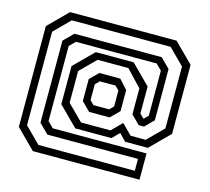

<svg xmlns="http://www.w3.org/2000/svg" viewBox="-110 -874 1136 1038"><g transform="rotate(15 458.5 -355.0)"><path d="M158 34 51 -73V-637L158 -744H754L861 -637V-251L754 -144H627L589 -183L550 -144H348L241 -251V-464L348 -571H560L667 -464V-313L689 -291H692L714 -313V-565L682 -597H230L198 -565V-145L230 -113H755V34ZM178.5 -6H718V-72.5H211L158 -125V-584.5L211 -637H699L752 -584.5V-297.5L704 -249.5H674.5L626.5 -297.5V-442.5L540.5 -533.5H368.5L282.5 -447.5V-270L369.5 -183H534.5L591 -239.5L647 -183H731.5L818.5 -270V-616.5L731.5 -703.5H178.5L91.5 -616.5V-93ZM397 -249.5 349 -297.5V-420.5L396 -467H513L560 -415.5V-297.5L512 -249.5ZM410 -291H498L520 -313V-402L498 -424H410L388 -402V-313Z"/></g></svg>

Font: Tourney Thin
Style: Regular
Weight: 100
Designer: Tyler Finck
Foundry: Etcetera Type Co
Version: Version 1.015